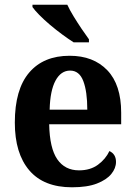

<svg xmlns="http://www.w3.org/2000/svg" viewBox="-20 -786 574 816"><path d="M286 10Q166 10 104.5 -62Q43 -134 43 -265Q43 -406 104 -477.5Q165 -549 276 -549Q377 -549 436 -487.5Q495 -426 495 -307V-258H189Q191 -156 223.5 -109Q256 -62 316 -62Q364 -62 396.5 -86Q429 -110 445 -144Q473 -131 473 -98Q473 -71 453 -46.5Q433 -22 392 -6Q351 10 286 10ZM351 -320Q351 -397 334 -441.5Q317 -486 278 -486Q239 -486 216 -443.5Q193 -401 191 -320ZM293 -606Q271 -620 244.5 -639.5Q218 -659 192 -681Q166 -703 146.5 -723Q127 -743 118 -756V-766H266Q276 -744 292.5 -717Q309 -690 326.5 -664Q344 -638 358 -619V-606Z"/></svg>

Font: Noto Serif Tamil SemiCondensed
Style: Bold Italic
Weight: 700
Width: 4
Italic angle: -12°
Designer: Indian Type Foundry, Tom Grace, and the Monotype Design Team
Foundry: Monotype Imaging Inc.
Version: Version 2.003; ttfautohint (v1.8.4.7-5d5b)